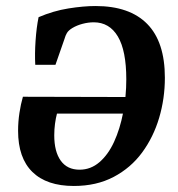

<svg xmlns="http://www.w3.org/2000/svg" viewBox="-20 -604 591 637"><path d="M225 13Q135 13 87.5 -33.5Q40 -80 40 -170Q40 -200 44.5 -229.5Q49 -259 56 -283L452 -282L442 -227H169Q165 -212 162.5 -193.5Q160 -175 160 -155Q160 -101 181.5 -71Q203 -41 244 -41Q281 -41 310 -66Q339 -91 358.5 -133.5Q378 -176 388.5 -230Q399 -284 399 -341Q399 -436 371 -483Q343 -530 291 -530Q273 -530 254 -525Q235 -520 220 -511Q207 -503 202 -494.5Q197 -486 194 -475L164 -389H97Q95 -425 98 -469Q101 -513 108 -547Q157 -568 207 -576Q257 -584 297 -584Q410 -584 468.5 -524.5Q527 -465 527 -346Q527 -277 508 -213Q489 -149 451.5 -98Q414 -47 357 -17Q300 13 225 13Z"/></svg>

Font: Rasa SemiBold
Style: Italic
Weight: 600
Italic angle: -7.10001°
Designer: Anna Giedrys (Yrsa+Rasa design), David Brezina (Yrsa art-direction, Rasa art-direction, design)
Foundry: Rosetta Type Foundry
Version: Version 2.004